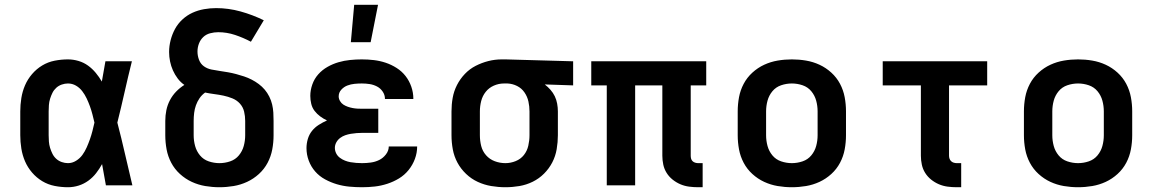

<svg xmlns="http://www.w3.org/2000/svg" viewBox="-20 -777 4840 805"><path d="M265 8Q237 8 209 2.5Q181 -3 157 -17.5Q133 -32 114.5 -53.5Q96 -75 85 -100.5Q74 -126 69.5 -154Q65 -182 65 -210V-310Q65 -338 69.5 -366Q74 -394 85 -419.5Q96 -445 114.5 -466.5Q133 -488 157 -502.5Q181 -517 209 -522.5Q237 -528 265 -528Q287 -528 309 -521.5Q331 -515 349 -502Q367 -489 381.5 -471.5Q396 -454 407 -435Q411 -456 414.5 -477.5Q418 -499 422 -520H533Q517 -456 502.5 -391.5Q488 -327 472 -263Q489 -198 504 -132Q519 -66 535 0H424Q420 -22 416 -44.5Q412 -67 408 -89Q397 -69 383 -51Q369 -33 350.5 -19.5Q332 -6 310 1Q288 8 265 8ZM265 -93Q283 -93 299 -103Q315 -113 325.5 -127.5Q336 -142 343.5 -159Q351 -176 357 -193Q363 -210 367.5 -227.5Q372 -245 376 -263Q372 -280 367.5 -297.5Q363 -315 357 -331.5Q351 -348 343.5 -364Q336 -380 325 -394.5Q314 -409 298.5 -418Q283 -427 265 -427Q252 -427 239 -422.5Q226 -418 216 -409Q206 -400 200 -388Q194 -376 190 -363Q186 -350 185 -336.5Q184 -323 184 -310V-210Q184 -197 185 -183.5Q186 -170 190 -157Q194 -144 200 -132Q206 -120 216 -111Q226 -102 239 -97.5Q252 -93 265 -93Z M900 8Q870 8 840.5 3Q811 -2 784 -14.5Q757 -27 734.5 -47.5Q712 -68 698 -94.5Q684 -121 678.5 -150.5Q673 -180 673 -210V-270Q673 -293 677.5 -315Q682 -337 692.5 -357Q703 -377 718.5 -393Q734 -409 753 -421Q737 -432 725 -448Q713 -464 705 -482Q697 -500 693 -519.5Q689 -539 689 -559Q689 -584 695.5 -609Q702 -634 714 -656Q726 -678 745 -695.5Q764 -713 787 -723.5Q810 -734 835.5 -738.5Q861 -743 886 -743Q938 -743 988.5 -729Q1039 -715 1086 -692L1032 -602Q1000 -619 965.5 -630.5Q931 -642 895 -642Q878 -642 861 -637.5Q844 -633 832 -621.5Q820 -610 814 -594Q808 -578 808 -561Q808 -543 814.5 -526Q821 -509 835 -499Q849 -489 866.5 -485.5Q884 -482 901.5 -479.5Q919 -477 936 -474Q953 -471 970 -466.5Q987 -462 1003.5 -456.5Q1020 -451 1035.5 -443Q1051 -435 1065 -424.5Q1079 -414 1090 -401Q1101 -388 1109 -372Q1117 -356 1121 -339Q1125 -322 1126 -305Q1127 -288 1127 -270V-210Q1127 -180 1121.5 -150.5Q1116 -121 1102 -94.5Q1088 -68 1065.5 -47.5Q1043 -27 1016 -14.5Q989 -2 959.5 3Q930 8 900 8ZM900 -93Q923 -93 945 -100.5Q967 -108 981.5 -125.5Q996 -143 1002 -165Q1008 -187 1008 -210V-270Q1008 -290 1003.5 -309Q999 -328 986 -342.5Q973 -357 954.5 -364.5Q936 -372 917 -376Q898 -380 878.5 -382.5Q859 -385 840 -389Q826 -379 816.5 -365Q807 -351 801.5 -335.5Q796 -320 794 -303.5Q792 -287 792 -270V-210Q792 -187 798 -165Q804 -143 818.5 -125.5Q833 -108 855 -100.5Q877 -93 900 -93Z M1498 8Q1471 8 1444.5 5.5Q1418 3 1392.5 -4.5Q1367 -12 1343 -25Q1319 -38 1301.5 -58Q1284 -78 1274.5 -103.5Q1265 -129 1265 -156Q1265 -175 1270.5 -194Q1276 -213 1288 -228Q1300 -243 1316.5 -253.5Q1333 -264 1351 -272Q1336 -279 1322.5 -289Q1309 -299 1299 -312Q1289 -325 1285 -341.5Q1281 -358 1281 -375Q1281 -399 1289.5 -423Q1298 -447 1314.5 -465.5Q1331 -484 1353 -496.5Q1375 -509 1399 -516Q1423 -523 1448 -525.5Q1473 -528 1497 -528Q1523 -528 1548 -525Q1573 -522 1597 -514Q1621 -506 1643 -492Q1665 -478 1680.5 -458Q1696 -438 1704.5 -413.5Q1713 -389 1713 -364V-362H1594V-363Q1594 -379 1584.5 -393Q1575 -407 1560.5 -414.5Q1546 -422 1530 -424.5Q1514 -427 1497 -427Q1482 -427 1466.5 -425.5Q1451 -424 1436.5 -418.5Q1422 -413 1411 -401Q1400 -389 1400 -373Q1400 -363 1405.5 -353.5Q1411 -344 1419.5 -338.5Q1428 -333 1438 -329.5Q1448 -326 1458.5 -324Q1469 -322 1479.5 -321.5Q1490 -321 1500 -321H1566V-220H1500Q1488 -220 1475.5 -219Q1463 -218 1451 -216Q1439 -214 1427.5 -210Q1416 -206 1406 -198.5Q1396 -191 1390 -180Q1384 -169 1384 -157Q1384 -145 1389.5 -134Q1395 -123 1405 -115.5Q1415 -108 1426.5 -103.5Q1438 -99 1449.5 -97Q1461 -95 1473.5 -94Q1486 -93 1498 -93Q1516 -93 1534.5 -95.5Q1553 -98 1569.5 -106Q1586 -114 1598 -129.5Q1610 -145 1610 -163H1729Q1729 -136 1719.5 -110.5Q1710 -85 1693 -64Q1676 -43 1653 -29Q1630 -15 1604 -6.5Q1578 2 1551.5 5Q1525 8 1498 8ZM1451 -600 1465 -757H1565L1534 -600Z M2099 8Q2069 8 2039.5 3Q2010 -2 1983 -14.5Q1956 -27 1934 -48Q1912 -69 1898 -95Q1884 -121 1878.5 -150.5Q1873 -180 1873 -210V-310Q1873 -339 1878 -367Q1883 -395 1896 -420.5Q1909 -446 1929 -467Q1949 -488 1974.5 -501Q2000 -514 2027.5 -521Q2055 -528 2084 -528H2100L2383 -520V-419L2264 -423Q2277 -413 2288 -400.5Q2299 -388 2306 -373.5Q2313 -359 2316 -342.5Q2319 -326 2319 -310V-210Q2319 -181 2314 -151.5Q2309 -122 2295.5 -96Q2282 -70 2261 -49Q2240 -28 2213.5 -15Q2187 -2 2158 3Q2129 8 2099 8ZM2099 -93Q2121 -93 2142 -101.5Q2163 -110 2176.5 -127Q2190 -144 2195 -166Q2200 -188 2200 -210V-310Q2200 -331 2195.5 -351.5Q2191 -372 2179 -389.5Q2167 -407 2148 -416.5Q2129 -426 2108 -427H2093Q2071 -427 2050.5 -418Q2030 -409 2016.5 -392Q2003 -375 1997.5 -353.5Q1992 -332 1992 -310V-210Q1992 -187 1997.5 -165Q2003 -143 2018 -126Q2033 -109 2054.5 -101Q2076 -93 2099 -93Z M2907 8Q2888 8 2869 5.5Q2850 3 2832.5 -4.5Q2815 -12 2800 -24Q2785 -36 2775 -52Q2765 -68 2761 -86.5Q2757 -105 2757 -124V-419H2643V0H2524V-419H2459V-520H2941V-419H2876V-124Q2876 -118 2877.5 -112Q2879 -106 2883.5 -101.5Q2888 -97 2894.5 -95Q2901 -93 2907 -93H2926V8Z M3300 8Q3270 8 3240.5 3Q3211 -2 3184 -14.5Q3157 -27 3134.5 -47.5Q3112 -68 3098 -94.5Q3084 -121 3078.5 -150.5Q3073 -180 3073 -210V-310Q3073 -340 3078.5 -369.5Q3084 -399 3098 -425.5Q3112 -452 3134.5 -472.5Q3157 -493 3184 -505.5Q3211 -518 3240.5 -523Q3270 -528 3300 -528Q3330 -528 3359.5 -523Q3389 -518 3416 -505.5Q3443 -493 3465.5 -472.5Q3488 -452 3502 -425.5Q3516 -399 3521.5 -369.5Q3527 -340 3527 -310V-210Q3527 -180 3521.5 -150.5Q3516 -121 3502 -94.5Q3488 -68 3465.5 -47.5Q3443 -27 3416 -14.5Q3389 -2 3359.5 3Q3330 8 3300 8ZM3300 -93Q3323 -93 3345 -100.5Q3367 -108 3381.5 -125.5Q3396 -143 3402 -165Q3408 -187 3408 -210V-310Q3408 -333 3402 -355Q3396 -377 3381.5 -394.5Q3367 -412 3345 -419.5Q3323 -427 3300 -427Q3277 -427 3255 -419.5Q3233 -412 3218.5 -394.5Q3204 -377 3198 -355Q3192 -333 3192 -310V-210Q3192 -187 3198 -165Q3204 -143 3218.5 -125.5Q3233 -108 3255 -100.5Q3277 -93 3300 -93Z M3991 8Q3972 8 3953 5.5Q3934 3 3916.5 -4.5Q3899 -12 3884 -24Q3869 -36 3859 -52Q3849 -68 3845 -86.5Q3841 -105 3841 -124V-419H3681V-520H4119V-419H3959V-124Q3959 -118 3961 -112Q3963 -106 3967.5 -101.5Q3972 -97 3978.5 -95Q3985 -93 3991 -93H4010V8Z M4500 8Q4470 8 4440.5 3Q4411 -2 4384 -14.5Q4357 -27 4334.5 -47.5Q4312 -68 4298 -94.5Q4284 -121 4278.5 -150.5Q4273 -180 4273 -210V-310Q4273 -340 4278.5 -369.5Q4284 -399 4298 -425.5Q4312 -452 4334.5 -472.5Q4357 -493 4384 -505.5Q4411 -518 4440.5 -523Q4470 -528 4500 -528Q4530 -528 4559.5 -523Q4589 -518 4616 -505.5Q4643 -493 4665.5 -472.5Q4688 -452 4702 -425.5Q4716 -399 4721.5 -369.5Q4727 -340 4727 -310V-210Q4727 -180 4721.5 -150.5Q4716 -121 4702 -94.5Q4688 -68 4665.5 -47.5Q4643 -27 4616 -14.5Q4589 -2 4559.5 3Q4530 8 4500 8ZM4500 -93Q4523 -93 4545 -100.5Q4567 -108 4581.5 -125.5Q4596 -143 4602 -165Q4608 -187 4608 -210V-310Q4608 -333 4602 -355Q4596 -377 4581.5 -394.5Q4567 -412 4545 -419.5Q4523 -427 4500 -427Q4477 -427 4455 -419.5Q4433 -412 4418.5 -394.5Q4404 -377 4398 -355Q4392 -333 4392 -310V-210Q4392 -187 4398 -165Q4404 -143 4418.5 -125.5Q4433 -108 4455 -100.5Q4477 -93 4500 -93Z"/></svg>

Font: Iosevka Aile
Style: Bold
Weight: 700
Designer: Belleve Invis
Foundry: Belleve Invis
Version: Version 28.0.1; ttfautohint (v1.8.4)